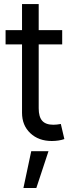

<svg xmlns="http://www.w3.org/2000/svg" viewBox="-20 -696 356 957"><path d="M290 -545.9V-474.6H7.8V-545.9ZM89.8 -675.8H172.9V-156.2Q172.9 -113.8 190.4 -94Q208 -74.2 246.1 -74.2Q254.4 -74.2 263.4 -75.2Q272.5 -76.2 283.2 -78.1L300.8 -2.9Q289.1 1.5 272.2 4.2Q255.4 6.8 238.3 6.8Q172.4 6.8 131.1 -32.2Q89.8 -71.3 89.8 -133.8ZM96.7 241.2 135.7 57.6H221.7L161.1 241.2Z"/></svg>

Font: Inter Tight
Style: Regular
Weight: 400
Designer: Rasmus Andersson
Foundry: rsms
Version: Version 3.002